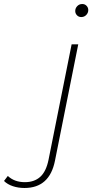

<svg xmlns="http://www.w3.org/2000/svg" viewBox="-192 -740 471 957"><path d="M-70 197Q-101 197 -128 188Q-155 179 -172 162L-153 137Q-120 168 -68 168Q-21 168 8.5 141.5Q38 115 50 56L165 -519H198L82 61Q55 197 -70 197ZM213 -655Q200 -655 191.5 -664Q183 -673 183 -685Q183 -699 193 -709.5Q203 -720 218 -720Q231 -720 239.5 -711Q248 -702 248 -690Q248 -676 238 -665.5Q228 -655 213 -655Z"/></svg>

Font: Montserrat ExtraLight
Style: Italic
Weight: 200
Italic angle: -11.3°
Designer: Julieta Ulanovsky
Foundry: Julieta Ulanovsky
Version: Version 9.000; ttfautohint (v1.8.4.7-5d5b)